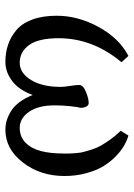

<svg xmlns="http://www.w3.org/2000/svg" viewBox="90 -578 505 726"><g transform="rotate(90 343.0 -215.5)"><path d="M646 -206.1Q646 -115.2 595 -49.1Q543.9 17.1 471.2 17.1Q453.1 17.1 435.8 12Q418.5 6.8 400.6 -4.2Q382.8 -15.1 366.9 -36.1Q351.1 -57.1 339.8 -85.9Q320.3 -33.7 286.6 -8.3Q252.9 17.1 214.8 17.1Q180.2 17.1 150.6 7.3Q121.1 -2.4 95.2 -23.7Q69.3 -44.9 54.7 -84Q40 -123 40 -176.8Q40 -257.3 82.3 -335Q124.5 -412.6 191.9 -448.2L215.8 -421.9Q125 -313.5 125 -184.1Q125 -108.4 150.6 -72.8Q176.3 -37.1 217.8 -37.1Q256.8 -37.1 283 -79.8Q309.1 -122.6 309.1 -192.9Q309.1 -203.6 305.4 -227.1Q301.8 -250.5 301.8 -262.2Q301.8 -276.9 327.6 -287.4Q353.5 -297.9 370.1 -297.9Q378.4 -297.9 383.3 -289.1Q388.2 -280.3 388.2 -265.1Q385.3 -258.8 382.1 -228.8Q378.9 -198.7 378.9 -168.9Q378.9 -107.4 403.3 -72.3Q427.7 -37.1 463.9 -37.1Q498.5 -37.1 520.8 -59.8Q543 -82.5 552 -118.4Q561 -154.3 561 -203.1Q561 -219.2 561 -224.6Q561 -230 559.6 -248.5Q558.1 -267.1 555.2 -278.1Q552.2 -289.1 546.1 -308.8Q540 -328.6 531 -344.2Q522 -359.9 507.8 -379.9Q493.7 -399.9 475.1 -418.9L493.2 -448.2Q512.7 -442.4 532.5 -430.9Q552.2 -419.4 573.2 -398.7Q594.2 -377.9 609.9 -351.8Q625.5 -325.7 635.7 -287.6Q646 -249.5 646 -206.1Z"/></g></svg>

Font: Linear Smooth Low Contrast
Style: Regular
Weight: 500
Designer: Philipp H. Poll, Flanker
Foundry: Philipp H. Poll, reworked by Flanker
Version: Version 1.010 | FøM Fix